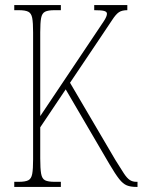

<svg xmlns="http://www.w3.org/2000/svg" viewBox="-20 -734 560 754"><path d="M36 0V-20H54Q79 -20 91 -26Q103 -32 106.5 -51Q110 -70 110 -108V-607Q110 -645 106.5 -663.5Q103 -682 91 -688Q79 -694 54 -694H36V-714H219V-694H194Q169 -694 157 -688Q145 -682 141.5 -663.5Q138 -645 138 -607V-278L345 -587Q377 -634 388.5 -652Q400 -670 400 -680Q400 -688 389 -691Q378 -694 350 -694V-714H480V-694Q459 -694 447 -686Q435 -678 420.5 -655.5Q406 -633 376 -589L255 -409L433 -106Q454 -72 466.5 -53Q479 -34 490 -27Q501 -20 515 -20H520V0H514Q493 0 478 -6Q463 -12 448 -31Q433 -50 410 -89L238 -383L138 -234V-112Q138 -72 141.5 -52Q145 -32 157 -26Q169 -20 194 -20H219V0Z"/></svg>

Font: Noto Serif Georgian ExtraCondensed Thin
Style: Regular
Weight: 100
Width: 2
Designer: Monotype Design Team, Akaki Razmadze
Foundry: Google LLC
Version: Version 2.003; ttfautohint (v1.8.4.7-5d5b)